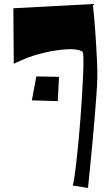

<svg xmlns="http://www.w3.org/2000/svg" viewBox="-20 -659 540 947"><path d="M159.2 -282.2 271 -279.8 265.1 -160.2 137.2 -164.1ZM337.9 255.9Q344.2 247.1 356.2 143.8Q368.2 40.5 377.2 -79.6Q386.2 -199.7 390.4 -300.3Q394.5 -400.9 386.2 -404.8Q359.9 -419.4 307.9 -415.8Q255.9 -412.1 206.3 -400.9Q156.7 -389.6 120.1 -376Q105 -370.1 86.9 -362.3Q68.8 -354.5 58.6 -349.6L47.9 -344.2L45.9 -618.2L438 -639.2Q440.4 -612.8 444.6 -569.8Q448.7 -526.9 454.8 -429.7Q460.9 -332.5 460 -276.9Q459 -221.2 447.5 -85Q436 51.3 424.8 159.7L414.1 268.1Z"/></svg>

Font: Some Time Later
Style: Regular
Weight: 400
Version: Version 003.300